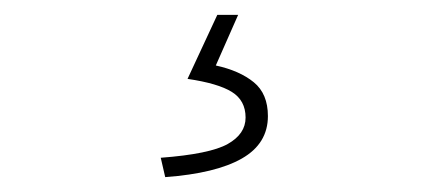

<svg xmlns="http://www.w3.org/2000/svg" viewBox="-20 -22 572 258"><path d="M202 216 196 190Q262 185 286 171.5Q310 158 310 136Q310 113 291.5 101.5Q273 90 232 84L272 -2H300L270 66Q302 73 321 88.5Q340 104 340 134Q340 171 305 191Q270 211 202 216Z"/></svg>

Font: Source Sans 3 Variable
Style: Regular
Weight: 200
Designer: Paul D. Hunt
Foundry: Adobe Systems Incorporated
Version: Version 3.026